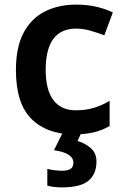

<svg xmlns="http://www.w3.org/2000/svg" viewBox="-20 -572 541 832"><path d="M300 10Q183 10 116 -57Q49 -124 49 -268Q49 -368 82.5 -430.5Q116 -493 175 -522.5Q234 -552 310 -552Q361 -552 401 -542Q441 -532 469 -518L432 -419Q401 -431 370 -439.5Q339 -448 310 -448Q178 -448 178 -269Q178 -182 211.5 -138Q245 -94 308 -94Q353 -94 388 -105Q423 -116 455 -135V-26Q424 -8 388.5 1Q353 10 300 10ZM398 128Q398 182 363.5 211Q329 240 248 240Q229 240 213 238Q197 236 185 232V160Q197 163 215.5 165.5Q234 168 249 168Q271 168 284.5 160.5Q298 153 298 133Q298 91 214 79L253 0H334L316 39Q348 48 373 69.5Q398 91 398 128Z"/></svg>

Font: Noto Sans Malayalam SemiBold
Style: Regular
Weight: 600
Designer: Jelle Bosma - Monotype Design Team
Foundry: Monotype Imaging Inc.
Version: Version 2.104; ttfautohint (v1.8.4.7-5d5b)